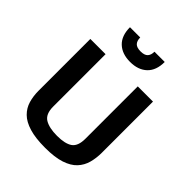

<svg xmlns="http://www.w3.org/2000/svg" viewBox="-262 -1123 1293 1293"><g transform="rotate(45 384.5 -476.5)"><path d="M388.7 12.7Q296.4 12.7 237.1 -5.4Q177.7 -23.4 144.8 -56.2Q111.8 -88.9 98.9 -132.8Q85.9 -176.8 85.9 -228.5V-721.2H231V-222.2Q231 -150.9 272.2 -126Q313.5 -101.1 388.7 -101.1Q464.8 -101.1 501.2 -126.5Q537.6 -151.9 537.6 -222.2V-721.2H682.6V-234.4Q682.6 -183.1 670.4 -138.2Q658.2 -93.3 626.7 -59.3Q595.2 -25.4 537.6 -6.3Q480 12.7 388.7 12.7ZM384.3 -800.8Q307.6 -800.8 263.2 -843Q218.8 -885.3 218.8 -965.8H316.4Q316.4 -934.1 332 -917.5Q347.7 -900.9 384.3 -900.9Q420.9 -900.9 436.5 -917.5Q452.1 -934.1 452.1 -965.8H549.8Q549.8 -885.3 505.4 -843Q460.9 -800.8 384.3 -800.8Z"/></g></svg>

Font: Monda
Style: Bold
Weight: 700
Designer: Vernon Adams
Foundry: Vernon Adams
Version: Version 2.100; ttfautohint (v1.8.3)